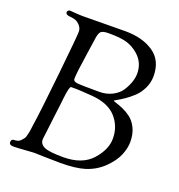

<svg xmlns="http://www.w3.org/2000/svg" viewBox="-129 -817 871 932"><g transform="rotate(20 306.0 -351.0)"><path d="M20 -9Q20 -25 34 -25Q45 -25 54 -28Q63 -31 69.5 -39Q76 -47 80 -51.5Q84 -56 87 -69.5Q90 -83 91 -87Q92 -91 94 -106L96 -122Q108 -200 129 -401.5Q150 -603 150 -626Q150 -651 125 -669Q117 -675 105 -677.5Q93 -680 84 -680.5Q75 -681 68.5 -684.5Q62 -688 62 -696Q62 -701 66.5 -704.5Q71 -708 75 -708Q77 -708 101 -706Q125 -704 143 -704Q163 -704 203 -704.5Q243 -705 250 -705Q272 -705 309 -705.5Q346 -706 362 -706Q451 -706 508 -667Q565 -628 565 -547Q565 -514 550.5 -484Q536 -454 515 -434.5Q494 -415 473.5 -401Q453 -387 438.5 -379Q424 -371 424 -370Q424 -368 439 -363.5Q454 -359 475 -350Q496 -341 517 -325.5Q538 -310 553 -280Q568 -250 568 -209Q568 -176 552.5 -139Q537 -102 499.5 -65.5Q462 -29 410 -12Q362 3 282 3Q247 3 200.5 1.5Q154 0 147 0Q138 0 100.5 3Q63 6 41 6Q20 6 20 -9ZM164 -75Q164 -51 189 -39.5Q214 -28 286 -28Q384 -28 433.5 -83Q483 -138 483 -195Q483 -258 442.5 -303.5Q402 -349 318 -356Q248 -361 236 -361H207Q198 -361 191 -300Q189 -287 186 -256Q182 -222 179 -201L171 -134Q170 -123 168 -108.5Q166 -94 165 -86Q164 -78 164 -75ZM208 -404Q208 -391 229 -388.5Q250 -386 342 -386Q381 -386 411 -402Q441 -418 456 -442Q471 -466 478.5 -489Q486 -512 486 -532Q486 -590 442 -627Q416 -649 384.5 -659Q353 -669 290 -669Q261 -669 251 -661Q241 -653 237 -627L225 -545Q208 -434 208 -404Z"/></g></svg>

Font: OFL Sorts Mill Goudy TT
Style: Italic
Weight: 500
Italic angle: -6°
Version: Version 003.000